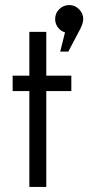

<svg xmlns="http://www.w3.org/2000/svg" viewBox="-20 -739 349 759"><path d="M218 -535 237 -611Q220 -616 209 -630.5Q198 -645 198 -664Q198 -687 214.5 -703Q231 -719 254 -719Q276 -719 292.5 -702.5Q309 -686 309 -664Q309 -648 298 -626L250 -535ZM262 -379H163V0H96V-379H30V-440H96V-613H163V-440H262Z"/></svg>

Font: Arcon
Style: Regular
Weight: 400
Designer: M. Zarth
Foundry: martin zarth - visuelle & digitale kommunikation
Version: Version 1.131;PS 001.131;hotconv 1.0.70;makeotf.lib2.5.58329